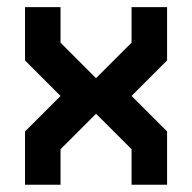

<svg xmlns="http://www.w3.org/2000/svg" viewBox="-20 -508 528 528"><path d="M48.8 -488.3H146.5V-390.6L244.1 -293L341.8 -390.6V-488.3H439.5V-341.8L341.8 -244.1L439.5 -146.5V0H341.8V-97.7L244.1 -195.3L146.5 -97.7V0H48.8V-146.5L146.5 -244.1L48.8 -341.8Z"/></svg>

Font: BabelStone Runic Norse
Style: Regular
Weight: 400
Designer: Andrew West
Foundry: BabelStone
Version: Version 3.002 March 14, 2022